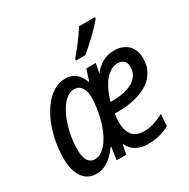

<svg xmlns="http://www.w3.org/2000/svg" viewBox="-172 -924 1073 1090"><g transform="rotate(-30 364.5 -378.5)"><path d="M153.3 9.8Q117.2 9.8 90.8 -9.8Q64.5 -29.3 49.8 -66.9Q35.2 -104.5 35.2 -158.7Q35.2 -216.3 46.1 -272.5Q57.1 -328.6 77.9 -378.2Q98.6 -427.7 127.4 -465.8Q156.2 -503.9 192.4 -525.9Q228.5 -547.9 270.5 -547.9Q297.4 -547.9 317.6 -537.6Q337.9 -527.3 352.5 -508.8Q367.2 -490.2 376 -465.3H379.4L402.8 -537.6H464.8L451.7 -474.1Q475.1 -505.9 509.5 -526.6Q543.9 -547.4 588.9 -547.4Q643.1 -547.4 677.2 -515.9Q711.4 -484.4 711.4 -425.8Q711.4 -382.8 693.6 -347.7Q675.8 -312.5 640.1 -287.1Q604.5 -261.7 551.8 -248.3Q499 -234.9 429.2 -234.9H414.6Q412.6 -221.7 411.1 -207.8Q409.7 -193.8 409.7 -180.7Q409.7 -127 433.6 -95.7Q457.5 -64.5 511.2 -64.5Q543.5 -64.5 575.2 -74.7Q606.9 -85 640.1 -102.1L634.8 -24.9Q601.6 -7.8 567.9 1Q534.2 9.8 494.6 9.8Q447.3 9.8 414.8 -9.3Q382.3 -28.3 367.7 -65.4L354 0H291.5L303.2 -84H300.8Q280.3 -55.7 258.1 -34.7Q235.8 -13.7 210.2 -2Q184.6 9.8 153.3 9.8ZM187.5 -66.4Q211.9 -66.4 233.6 -81.1Q255.4 -95.7 273.7 -121.6Q292 -147.5 306.2 -180.9Q320.3 -214.4 329.6 -252Q338.4 -289.6 342.5 -320.8Q346.7 -352.1 346.7 -379.4Q346.7 -421.4 330.3 -445.8Q314 -470.2 283.2 -470.2Q256.8 -470.2 233.4 -452.1Q210 -434.1 190.7 -403.1Q171.4 -372.1 157.5 -332.5Q143.6 -293 136 -249.3Q128.4 -205.6 128.4 -163.1Q128.4 -114.3 144 -90.3Q159.7 -66.4 187.5 -66.4ZM426.8 -304.2H436.5Q496.1 -304.2 538.3 -317.9Q580.6 -331.5 602.5 -357.7Q624.5 -383.8 624.5 -419.9Q624.5 -446.8 610.1 -460.7Q595.7 -474.6 570.3 -474.6Q539.1 -474.6 511.2 -452.9Q483.4 -431.2 461.9 -392.8Q440.4 -354.5 426.8 -304.2ZM374.5 -605.5 375 -616.2Q395 -639.2 415.3 -665Q435.5 -690.9 454.1 -717Q472.7 -743.2 486.3 -765.6H590.8L590.3 -756.8Q580.1 -742.7 560.8 -722.4Q541.5 -702.1 518.6 -679.9Q495.6 -657.7 473.4 -637.9Q451.2 -618.2 434.6 -605.5Z"/></g></svg>

Font: Open Sans SemiCondensed Medium
Style: Italic
Weight: 500
Width: 4
Italic angle: -12°
Designer: Monotype Design Team
Foundry: Monotype Imaging Inc.
Version: Version 3.000